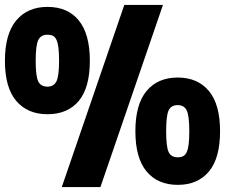

<svg xmlns="http://www.w3.org/2000/svg" viewBox="-131 -760 914 780"><path d="M62 -296Q-19 -296 -65 -350Q-111 -404 -111 -513Q-111 -622 -65 -677Q-19 -732 62 -732Q144 -732 189 -677Q234 -622 234 -513Q234 -404 189 -350Q144 -296 62 -296ZM62 -408Q87 -408 98 -429Q109 -450 109 -513Q109 -545 106.5 -565.5Q104 -586 98.5 -598Q93 -610 84 -614.5Q75 -619 62 -619Q35 -619 24.5 -597.5Q14 -576 14 -513Q14 -450 24.5 -429Q35 -408 62 -408ZM591 -9Q510 -9 464.5 -63.5Q419 -118 419 -227Q419 -336 464.5 -390.5Q510 -445 591 -445Q672 -445 717.5 -390.5Q763 -336 763 -227Q763 -117 717.5 -63Q672 -9 591 -9ZM591 -121Q604 -121 613 -125.5Q622 -130 627.5 -142Q633 -154 635.5 -174.5Q638 -195 638 -227Q638 -290 627.5 -311.5Q617 -333 591 -333Q564 -333 554 -311.5Q544 -290 544 -227Q544 -164 554 -142.5Q564 -121 591 -121ZM374 -740H531L277 0H120Z"/></svg>

Font: Plata Sans Black
Style: Regular
Weight: 900
Designer: Pablo Impallari, Andres Torresi, & Cristiano Sobral
Foundry: Pablo Impallari, Andres Torresi, & Cristiano Sobral
Version: Version 1.00;December 28, 2019;FontCreator 12.0.0.2547 64-bi